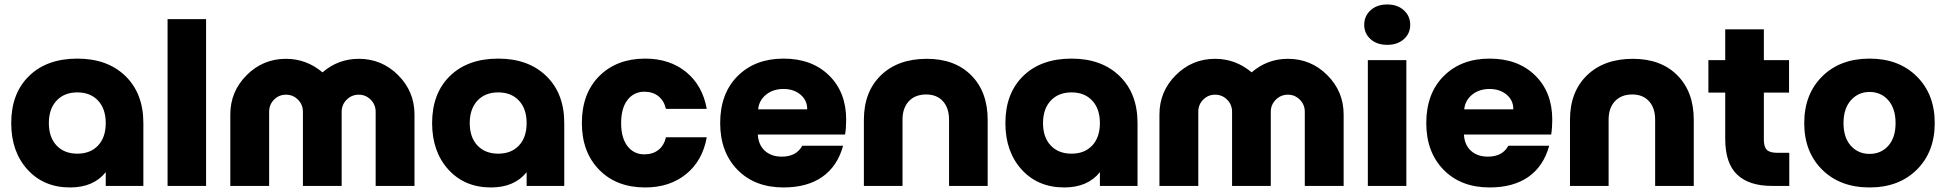

<svg xmlns="http://www.w3.org/2000/svg" viewBox="-20 -825 8635 852"><path d="M291 6.8Q173.8 6.8 101.8 -72.8Q29.8 -152.3 29.8 -278.8Q29.8 -410.6 108.9 -487.8Q188 -564.9 323.2 -564.9Q457 -564.9 536.6 -487.5Q616.2 -410.2 616.2 -278.8V0H449.2V-61Q395 6.8 291 6.8ZM231 -378.4Q196.8 -341.8 196.8 -278.8Q196.8 -215.8 231 -179.4Q265.1 -143.1 323.2 -143.1Q381.3 -143.1 415.3 -179.4Q449.2 -215.8 449.2 -278.8Q449.2 -341.8 415.3 -378.4Q381.3 -415 323.2 -415Q265.1 -415 231 -378.4Z M723.6 0V-740.2H894.5V0Z M1002 -316.9Q1002 -418.9 1074.5 -491.5Q1147 -564 1249 -564Q1339.8 -564 1411.1 -503.9Q1480.5 -564 1572.3 -564Q1674.3 -564 1746.8 -491.5Q1819.3 -418.9 1819.3 -316.9V0H1647V-329.1Q1647 -360.4 1625 -382.6Q1603 -404.8 1572.3 -404.8Q1540.5 -404.8 1518.3 -382.6Q1496.1 -360.4 1496.1 -329.1V0H1324.2V-329.1Q1324.2 -360.8 1302.2 -382.8Q1280.3 -404.8 1249 -404.8Q1217.8 -404.8 1196 -382.8Q1174.3 -360.8 1174.3 -329.1V0H1002Z M2158.7 6.8Q2041.5 6.8 1969.5 -72.8Q1897.5 -152.3 1897.5 -278.8Q1897.5 -410.6 1976.6 -487.8Q2055.7 -564.9 2190.9 -564.9Q2324.7 -564.9 2404.3 -487.5Q2483.9 -410.2 2483.9 -278.8V0H2316.9V-61Q2262.7 6.8 2158.7 6.8ZM2098.6 -378.4Q2064.5 -341.8 2064.5 -278.8Q2064.5 -215.8 2098.6 -179.4Q2132.8 -143.1 2190.9 -143.1Q2249 -143.1 2283 -179.4Q2316.9 -215.8 2316.9 -278.8Q2316.9 -341.8 2283 -378.4Q2249 -415 2190.9 -415Q2132.8 -415 2098.6 -378.4Z M2843.3 6.8Q2715.3 6.8 2638.7 -71.8Q2562 -150.4 2562 -278.8Q2562 -410.2 2639.4 -487.5Q2716.8 -564.9 2843.3 -564.9Q2951.7 -564.9 3024.7 -505.4Q3097.7 -445.8 3116.2 -341.8H2935.1Q2926.8 -377.9 2901.9 -397.9Q2877 -418 2839.4 -418Q2793 -418 2764.6 -381.6Q2736.3 -345.2 2736.3 -278.8Q2736.3 -212.4 2764.6 -176.3Q2793 -140.1 2839.4 -140.1Q2877 -140.1 2901.9 -159.9Q2926.8 -179.7 2935.1 -215.8H3116.2Q3097.7 -111.8 3024.7 -52.5Q2951.7 6.8 2843.3 6.8Z M3457 6.8Q3329.1 6.8 3252.4 -71.8Q3175.8 -150.4 3175.8 -278.8Q3175.8 -410.2 3253.2 -487.5Q3330.6 -564.9 3457 -564.9Q3582.5 -564.9 3658.7 -490.5Q3734.9 -416 3734.9 -293.9Q3734.9 -256.3 3730 -228H3342.8Q3345.7 -181.2 3374.5 -155.5Q3403.3 -129.9 3449.2 -129.9Q3513.7 -129.9 3540 -178.2H3721.2Q3696.3 -87.4 3629.2 -40.3Q3562 6.8 3457 6.8ZM3344.2 -339.8H3562Q3562.5 -379.4 3532.5 -404.8Q3502.4 -430.2 3457 -430.2Q3410.2 -430.2 3379.2 -404.8Q3348.1 -379.4 3344.2 -339.8Z M3813.5 -293Q3813.5 -417.5 3888.9 -490.7Q3964.4 -564 4092.8 -564Q4217.3 -564 4290 -490.7Q4362.8 -417.5 4362.8 -293V0H4191.4V-293.9Q4191.4 -345.7 4164.3 -375.7Q4137.2 -405.8 4089.8 -405.8Q4041 -405.8 4012.9 -375.7Q3984.9 -345.7 3984.9 -293.9V0H3813.5Z M4702.6 6.8Q4585.4 6.8 4513.4 -72.8Q4441.4 -152.3 4441.4 -278.8Q4441.4 -410.6 4520.5 -487.8Q4599.6 -564.9 4734.9 -564.9Q4868.7 -564.9 4948.2 -487.5Q5027.8 -410.2 5027.8 -278.8V0H4860.8V-61Q4806.6 6.8 4702.6 6.8ZM4642.6 -378.4Q4608.4 -341.8 4608.4 -278.8Q4608.4 -215.8 4642.6 -179.4Q4676.8 -143.1 4734.9 -143.1Q4793 -143.1 4826.9 -179.4Q4860.8 -215.8 4860.8 -278.8Q4860.8 -341.8 4826.9 -378.4Q4793 -415 4734.9 -415Q4676.8 -415 4642.6 -378.4Z M5125 -316.9Q5125 -418.9 5197.5 -491.5Q5270 -564 5372.1 -564Q5462.9 -564 5534.2 -503.9Q5603.5 -564 5695.3 -564Q5797.4 -564 5869.9 -491.5Q5942.4 -418.9 5942.4 -316.9V0H5770V-329.1Q5770 -360.4 5748 -382.6Q5726.1 -404.8 5695.3 -404.8Q5663.6 -404.8 5641.4 -382.6Q5619.1 -360.4 5619.1 -329.1V0H5447.3V-329.1Q5447.3 -360.8 5425.3 -382.8Q5403.3 -404.8 5372.1 -404.8Q5340.8 -404.8 5319.1 -382.8Q5297.4 -360.8 5297.4 -329.1V0H5125Z M6049.8 0V-558.1H6220.7V0ZM6033.7 -714.8Q6033.7 -753.9 6062 -779.5Q6090.3 -805.2 6135.7 -805.2Q6181.2 -805.2 6209.5 -779.5Q6237.8 -753.9 6237.8 -714.8Q6237.8 -676.3 6209.5 -651.1Q6181.2 -626 6135.7 -626Q6090.3 -626 6062 -651.1Q6033.7 -676.3 6033.7 -714.8Z M6590.3 6.8Q6462.4 6.8 6385.7 -71.8Q6309.1 -150.4 6309.1 -278.8Q6309.1 -410.2 6386.5 -487.5Q6463.9 -564.9 6590.3 -564.9Q6715.8 -564.9 6792 -490.5Q6868.2 -416 6868.2 -293.9Q6868.2 -256.3 6863.3 -228H6476.1Q6479 -181.2 6507.8 -155.5Q6536.6 -129.9 6582.5 -129.9Q6647 -129.9 6673.3 -178.2H6854.5Q6829.6 -87.4 6762.5 -40.3Q6695.3 6.8 6590.3 6.8ZM6477.5 -339.8H6695.3Q6695.8 -379.4 6665.8 -404.8Q6635.7 -430.2 6590.3 -430.2Q6543.5 -430.2 6512.5 -404.8Q6481.4 -379.4 6477.5 -339.8Z M6946.8 -293Q6946.8 -417.5 7022.2 -490.7Q7097.7 -564 7226.1 -564Q7350.6 -564 7423.3 -490.7Q7496.1 -417.5 7496.1 -293V0H7324.7V-293.9Q7324.7 -345.7 7297.6 -375.7Q7270.5 -405.8 7223.1 -405.8Q7174.3 -405.8 7146.2 -375.7Q7118.2 -345.7 7118.2 -293.9V0H6946.8Z M7919.9 0H7842.8Q7741.2 0 7688.5 -50.3Q7635.7 -100.6 7635.7 -209V-414.1H7561V-558.1H7635.7V-694.8H7807.1V-558.1H7918.9V-414.1H7807.1V-206.1Q7807.1 -173.3 7820.3 -160.2Q7833.5 -147 7865.7 -147H7919.9Z M8276.4 6.8Q8145.5 6.8 8065.9 -72Q7986.3 -150.9 7986.3 -278.8Q7986.3 -406.7 8065.9 -485.8Q8145.5 -564.9 8276.4 -564.9Q8406.2 -564.9 8485.8 -485.8Q8565.4 -406.7 8565.4 -278.8Q8565.4 -150.9 8485.8 -72Q8406.2 6.8 8276.4 6.8ZM8391.6 -278.8Q8391.6 -343.8 8359.1 -380.4Q8326.7 -417 8276.4 -417Q8226.1 -417 8193.4 -380.1Q8160.6 -343.3 8160.6 -278.8Q8160.6 -214.4 8193.1 -178.2Q8225.6 -142.1 8276.4 -142.1Q8327.1 -142.1 8359.4 -178.2Q8391.6 -214.4 8391.6 -278.8Z"/></svg>

Font: Biathlonist
Style: Bold
Weight: 700
Designer: Go4gold
Foundry: Go4gold
Version: Version 3.010;FEAKit 1.0